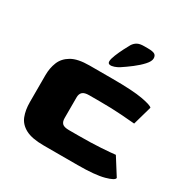

<svg xmlns="http://www.w3.org/2000/svg" viewBox="-152 -797 914 933"><g transform="rotate(30 305.0 -331.0)"><path d="M213 0Q147 0 111.5 -19Q76 -38 63 -71.5Q50 -105 50 -149V-300Q50 -340 63.5 -373.5Q77 -407 112 -427.5Q147 -448 213 -448H341Q456 -448 510 -438Q564 -428 571 -418L541 -312Q520 -314 465 -318Q410 -322 344 -322H283Q257 -322 246 -312Q235 -302 235 -282V-166Q235 -146 245 -136Q255 -126 283 -126H334Q408 -126 461.5 -129.5Q515 -133 540 -136L600 -41Q600 -27 550.5 -13.5Q501 0 403 0ZM285 -514Q285 -527 294.5 -550.5Q304 -574 316 -597.5Q328 -621 335 -633Q344 -647 357.5 -654.5Q371 -662 395 -662H416Q444 -662 454.5 -655.5Q465 -649 465 -633Q465 -617 445.5 -595.5Q426 -574 398.5 -553Q371 -532 345 -515Q334 -508 319.5 -503Q305 -498 295 -500Q285 -502 285 -514Z"/></g></svg>

Font: Goldman
Style: Bold
Weight: 700
Designer: Jaikishan Patel
Version: Version 1.000; ttfautohint (v1.8.3)